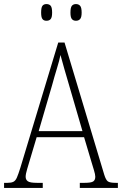

<svg xmlns="http://www.w3.org/2000/svg" viewBox="-22 -923 599 943"><path d="M-2 0V-25H15Q33 -25 43.5 -30Q54 -35 61 -51Q68 -67 78 -99L264 -714H295L490 -65Q498 -39 508 -32Q518 -25 546 -25H557V0H370V-25H394Q426 -25 436 -32Q446 -39 446 -55Q446 -66 439.5 -87Q433 -108 428 -125L391 -249H158L124 -135Q119 -118 111.5 -93Q104 -68 104 -55Q104 -40 115 -32.5Q126 -25 159 -25H188V0ZM168 -279H383L321 -492Q306 -543 294 -584.5Q282 -626 275 -653Q270 -627 257.5 -586.5Q245 -546 234 -505ZM351 -821Q338 -821 331 -829.5Q324 -838 324 -861Q324 -886 331 -894.5Q338 -903 351 -903Q364 -903 371.5 -894.5Q379 -886 379 -861Q379 -838 371.5 -829.5Q364 -821 351 -821ZM206 -821Q193 -821 186.5 -829.5Q180 -838 180 -861Q180 -886 186.5 -894.5Q193 -903 206 -903Q220 -903 227 -894.5Q234 -886 234 -861Q234 -838 227 -829.5Q220 -821 206 -821Z"/></svg>

Font: Noto Serif Condensed ExtraLight
Style: Regular
Weight: 200
Width: 3
Designer: Monotype Design Team
Foundry: Monotype Imaging Inc.
Version: Version 2.013; ttfautohint (v1.8.4.7-5d5b)